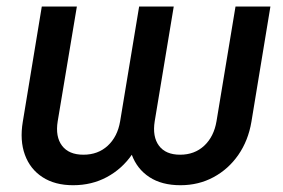

<svg xmlns="http://www.w3.org/2000/svg" viewBox="-20 -542 844 572"><path d="M197.8 9.8Q143.6 9.8 106.7 -14.2Q69.8 -38.1 54.2 -80.8Q38.6 -123.5 47.9 -179.2L104.5 -522.5H209L151.9 -180.7Q144.5 -134.8 164.8 -107.9Q185.1 -81.1 228.5 -81.1Q272 -81.1 301 -107.9Q330.1 -134.8 337.9 -180.7L394.5 -522.5H497.6L440.9 -180.7Q433.6 -134.8 453.6 -107.9Q473.6 -81.1 516.6 -81.1Q559.6 -81.1 588.4 -107.9Q617.2 -134.8 625 -180.7L681.6 -522.5H785.6L729 -179.2Q719.7 -123.5 690.2 -80.8Q660.6 -38.1 616.2 -14.2Q571.8 9.8 517.6 9.8Q461.9 9.8 425 -14.4Q388.2 -38.6 372.6 -81.1Q356.9 -123.5 365.7 -179.2H412.1Q402.3 -123.5 372.8 -81.1Q343.3 -38.6 298.3 -14.4Q253.4 9.8 197.8 9.8Z"/></svg>

Font: Inter 28pt Medium
Style: Italic
Weight: 500
Italic angle: -9.3988°
Designer: Rasmus Andersson
Foundry: rsms
Version: Version 4.001;git-66647c0bb